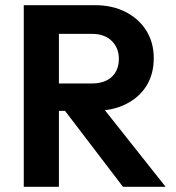

<svg xmlns="http://www.w3.org/2000/svg" viewBox="-20 -723 680 743"><path d="M172 -294V-400H335Q385 -400 412.5 -425.5Q440 -451 440 -496Q440 -537 412.5 -564.5Q385 -592 335 -592H172V-703H347Q415 -703 466.5 -676.5Q518 -650 546.5 -604Q575 -558 575 -498Q575 -436 546.5 -390.5Q518 -345 466 -319.5Q414 -294 345 -294ZM72 0V-703H208V0ZM456 0 224 -304 349 -343 621 0Z"/></svg>

Font: Outfit Thin SemiBold
Style: Regular
Weight: 600
Version: Version 1.100;gftools[0.9.27]